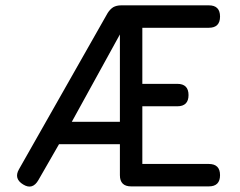

<svg xmlns="http://www.w3.org/2000/svg" viewBox="-20 -698 900 719"><path d="M762 0C762 0 762 0 762 0C790 0 804 -14 804 -42C804 -42 804 -42 804 -42C804 -70 790 -84 762 -84C762 -84 513 -84 513 -84C513 -84 513 -300 513 -300C513 -300 644 -300 644 -300C644 -300 644 -300 644 -300C672 -300 686 -314 686 -342C686 -342 686 -342 686 -342C686 -370 672 -384 644 -384C644 -384 513 -384 513 -384C513 -384 513 -594 513 -594C513 -594 762 -594 762 -594C762 -594 762 -594 762 -594C790 -594 804 -608 804 -636C804 -636 804 -636 804 -636C804 -664 790 -678 762 -678C762 -678 434 -678 434 -678C434 -678 434 -678 434 -678C422 -678 412 -675.5 404 -671C396 -666 389 -658.5 383 -649C383 -649 51 -64 51 -64C51 -64 51 -64 51 -64C37.5 -40.5 43 -21.5 67 -7C67 -7 67 -7 67 -7C90.5 7.5 109.5 1.5 124 -24C124 -24 201 -158 201 -158C201 -158 429 -158 429 -158C429 -158 429 -42 429 -42C429 -42 429 -42 429 -42C429 -14 443 0 471 0C471 0 762 0 762 0ZM432 -574.5C432 -574.5 429 -574.5 429 -574.5C429 -574.5 429 -242 429 -242C429 -242 249 -242 249 -242C249 -242 432 -574.5 432 -574.5Z"/></svg>

Font: Jura-Fortis-Bold
Style: Bold
Weight: 500
Designer: Daniel Johnson, Alexei Vanyashin, Mirko Velimirovic
Foundry: Daniel Johnson
Version: ""